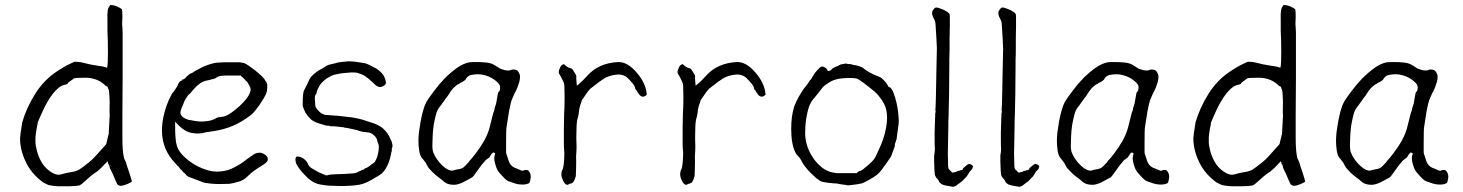

<svg xmlns="http://www.w3.org/2000/svg" viewBox="-20 -715 5736 753"><path d="M386.7 -67.4ZM403.3 -74.2Q403.3 -74.2 403.3 -80.1L400.4 -82L398.4 -79.1L394.5 -75.2Q376 -54.7 360.4 -42Q340.8 -30.3 319.3 -9.8Q308.6 0 301.8 5.4Q294.9 10.7 293 11.7Q275.4 15.6 247.1 15.6H210.9Q194.3 15.6 169.9 10.7Q168 8.8 166 8.8Q163.1 7.8 156.2 3.9Q149.4 1 147.5 -1Q102.5 -34.2 80.6 -81.1Q58.6 -127.9 58.6 -171.9Q58.6 -182.6 67.4 -236.3V-235.4Q83 -291 118.2 -347.2Q153.3 -403.3 207 -437.5Q234.4 -455.1 243.7 -459.5Q252.9 -463.9 271.5 -472.7Q289.1 -473.6 310.5 -467.8Q332 -461.9 358.4 -458Q383.8 -455.1 397.5 -450.2L399.4 -449.2L400.4 -451.2Q403.3 -461.9 403.3 -510.7Q403.3 -560.5 401.4 -591.8V-616.2Q401.4 -627.9 401.4 -637.7Q399.4 -680.7 409.2 -690.4L410.2 -691.4V-692.4Q410.2 -693.4 411.1 -694.3Q412.1 -695.3 413.1 -695.3H414.1Q426.8 -695.3 440.4 -689Q454.1 -682.6 458 -678.7Q460 -674.8 460 -647.5Q458 -618.2 460 -608.4Q460.9 -599.6 460.9 -587.9V-414.1L460 -260.7Q460 -229.5 460 -174.8Q460 -119.1 466.8 -93.8L474.6 -77.1Q474.6 -73.2 486.3 -40Q497.1 -7.8 497.1 -2.9Q495.1 0 479.5 6.8Q462.9 13.7 453.1 13.7Q445.3 13.7 439.5 6.8Q430.7 -11.7 422.9 -31.2L410.2 -57.6Q410.2 -66.4 403.3 -74.2ZM401.4 -375Q391.6 -378.9 388.7 -383.8V-384.8H387.7Q357.4 -410.2 314.9 -410.2Q272.5 -410.2 269.5 -407.2Q262.7 -401.4 254.9 -396.5Q247.1 -391.6 245.1 -386.7Q243.2 -383.8 227.5 -380.9Q210.9 -376 187.5 -347.7Q165 -318.4 147 -278.3Q128.9 -238.3 127.9 -234.4Q127.9 -230.5 123 -207Q119.1 -182.6 119.1 -175.8V-158.2Q119.1 -145.5 125 -122.1Q139.6 -71.3 169.9 -47.9Q199.2 -24.4 219.7 -31.2Q239.3 -37.1 258.8 -40Q280.3 -43 292 -50.8Q333 -79.1 351.6 -99.6Q370.1 -120.1 395.5 -148.4V-149.4H396.5Q400.4 -168 405.3 -186.5L406.2 -187.5L410.2 -261.7Q409.2 -280.3 409.7 -292Q410.2 -303.7 410.2 -314.5V-315.4L408.2 -352.5Q407.2 -361.3 406.2 -364.3Q404.3 -366.2 404.3 -367.2Q404.3 -369.1 402.3 -374Z M682.6 -58.6Q680.7 -61.5 674.8 -66.4Q672.9 -69.3 670.9 -70.3Q669.9 -71.3 668.9 -72.3V-73.2Q615.2 -127.9 615.2 -203.1Q615.2 -236.3 624.5 -272Q633.8 -307.6 649.4 -337.9H650.4Q651.4 -342.8 654.3 -347.2Q657.2 -351.6 660.2 -354.5L661.1 -355.5L672.9 -373Q675.8 -377 676.8 -380.9Q678.7 -384.8 680.7 -389.6Q682.6 -392.6 685.1 -395Q687.5 -397.5 691.4 -398.4L692.4 -399.4H694.3V-401.4V-403.3H696.3H697.3H698.2Q700.2 -404.3 702.1 -405.3Q706.1 -407.2 709 -411.1Q711.9 -415 715.8 -418Q719.7 -420.9 723.6 -424.8Q735.4 -428.7 743.2 -435.5Q765.6 -448.2 783.2 -456.1Q800.8 -462.9 820.3 -467.8Q831.1 -469.7 839.8 -469.7Q848.6 -469.7 859.4 -470.7H907.2Q913.1 -470.7 920.9 -470.7Q927.7 -469.7 936.5 -467.8Q943.4 -465.8 956.1 -457Q968.8 -448.2 982.4 -437.5Q996.1 -426.8 1007.8 -415Q1018.6 -404.3 1020.5 -398.4L1021.5 -397.5Q1028.3 -388.7 1028.3 -377.9Q1028.3 -356.4 1022.5 -344.7Q1016.6 -332 1004.9 -314.5Q1000 -306.6 995.6 -300.3Q991.2 -293.9 985.4 -287.1Q980.5 -280.3 975.6 -274.9Q970.7 -269.5 963.9 -263.7Q927.7 -236.3 893.6 -221.7Q859.4 -207 814.5 -200.2L788.1 -196.3Q771.5 -191.4 758.8 -191.4Q728.5 -191.4 711.9 -200.2Q694.3 -209 675.8 -228.5L670.9 -233.4L667 -238.3V-231.4V-225.6V-203.1Q667 -187.5 668.9 -170.9Q669.9 -154.3 674.8 -139.6Q681.6 -121.1 699.2 -103.5Q716.8 -85.9 738.8 -72.3Q760.7 -58.6 784.2 -50.8Q808.6 -42 830.1 -42Q863.3 -42 888.7 -53.7Q914.1 -65.4 934.6 -80.1Q944.3 -87.9 953.1 -94.2Q961.9 -100.6 969.7 -105.5Q982.4 -116.2 998 -116.2Q1007.8 -116.2 1019.5 -108.4Q1030.3 -100.6 1030.3 -90.8V-87.9Q1028.3 -81.1 1023.4 -77.1Q1016.6 -71.3 1010.7 -67.4H1009.8Q999 -60.5 987.8 -53.2Q976.6 -45.9 966.8 -38.1Q959 -31.2 953.1 -25.4L942.4 -15.6Q935.5 -10.7 928.7 -7.3Q921.9 -3.9 914.1 -2H913.1Q896.5 3.9 879.9 5.9Q862.3 6.8 842.8 6.8Q823.2 6.8 809.6 5.4Q795.9 3.9 782.2 2L755.9 -7.8Q742.2 -12.7 722.7 -20.5Q720.7 -20.5 719.7 -21.5Q718.8 -22.5 716.8 -23.4V-24.4H715.8Q711.9 -26.4 710.9 -27.3L710 -28.3V-29.3Q706.1 -34.2 702.1 -37.1Q698.2 -40 695.3 -43.9Q692.4 -47.9 688.5 -50.8Q685.5 -53.7 682.6 -58.6ZM699.2 -307.6Q697.3 -302.7 692.4 -292Q687.5 -279.3 687.5 -273.4Q687.5 -262.7 698.2 -254.9Q707 -249 718.8 -245.1H719.7Q733.4 -242.2 747.1 -240.2Q760.7 -238.3 768.6 -238.3Q778.3 -238.3 794.9 -240.2Q811.5 -243.2 819.3 -247.1H820.3Q830.1 -253.9 835 -254.9Q839.8 -255.9 849.6 -256.8Q864.3 -257.8 883.8 -270.5Q902.3 -283.2 919.9 -299.3Q937.5 -315.4 950.2 -333Q962.9 -350.6 962.9 -365.2Q962.9 -371.1 958 -378.9Q954.1 -386.7 949.2 -394.5L947.3 -395.5V-396.5Q943.4 -397.5 942.4 -400.4Q939.5 -404.3 936.5 -406.2V-407.2Q931.6 -411.1 929.7 -413.1L924.8 -417V-418L923.8 -418.9H922.9H921.9H867.2Q859.4 -418.9 851.6 -418Q835.9 -417 826.2 -409.2Q823.2 -407.2 821.3 -406.2Q820.3 -406.2 820.3 -406.2Q818.4 -406.2 815.4 -405.3L801.8 -401.4Q790 -399.4 781.2 -396.5Q772.5 -393.6 765.6 -388.7Q758.8 -383.8 752 -377.9Q745.1 -371.1 737.3 -362.3Q729.5 -353.5 725.6 -348.6Q719.7 -343.8 714.8 -337.9V-336.9Q711.9 -332 708 -327.1Q703.1 -320.3 699.2 -307.6Z M1418 -56.6Q1418 -56.6 1416 -56.6Q1410.2 -54.7 1409.2 -52.7Q1407.2 -48.8 1403.3 -49.8Q1403.3 -49.8 1396.5 -46.9Q1395.5 -45.9 1393.6 -44.9Q1387.7 -43 1382.8 -40Q1379.9 -37.1 1366.2 -35.2Q1343.8 -33.2 1315.4 -32.2Q1295.9 -32.2 1276.4 -30.3H1274.4L1270.5 -29.3H1269.5H1268.6Q1264.6 -27.3 1262.7 -27.3H1258.8Q1255.9 -27.3 1252.9 -30.3L1249 -31.2H1247.1L1246.1 -32.2L1242.2 -34.2L1230.5 -39.1Q1223.6 -43 1214.8 -47.9Q1204.1 -53.7 1200.2 -56.6Q1198.2 -58.6 1193.4 -62.5Q1189.5 -67.4 1187.5 -71.3V-72.3Q1184.6 -82 1171.9 -91.8Q1160.2 -100.6 1145.5 -101.6Q1142.6 -101.6 1140.6 -97.7Q1138.7 -95.7 1138.7 -89.8Q1138.7 -76.2 1146.5 -64.5Q1155.3 -50.8 1164.1 -41Q1170.9 -34.2 1174.8 -29.3Q1179.7 -24.4 1184.6 -19.5Q1188.5 -14.6 1193.8 -11.2Q1199.2 -7.8 1204.1 -3.9Q1213.9 2.9 1227.5 6.8Q1241.2 9.8 1255.9 11.7Q1270.5 13.7 1286.1 13.7Q1300.8 14.6 1313.5 14.6Q1357.4 14.6 1387.7 9.8Q1415 4.9 1445.3 -14.6Q1452.1 -18.6 1452.1 -18.6L1453.1 -19.5Q1458 -21.5 1460 -23.4H1460.9Q1474.6 -31.2 1482.4 -40Q1492.2 -50.8 1498.5 -64Q1504.9 -77.1 1508.8 -90.8Q1512.7 -105.5 1514.6 -117.2Q1515.6 -122.1 1516.6 -122.1Q1516.6 -123 1516.6 -129.9V-130.9V-131.8Q1516.6 -131.8 1518.6 -137.7Q1519.5 -140.6 1519.5 -143.6Q1519.5 -146.5 1518.6 -149.4Q1517.6 -152.3 1516.6 -157.2Q1516.6 -161.1 1513.7 -164.1Q1511.7 -167 1511.7 -169.9H1510.7V-170.9Q1502.9 -192.4 1481.4 -211.9Q1469.7 -221.7 1448.2 -230.5Q1425.8 -238.3 1400.4 -246.1Q1366.2 -254.9 1340.8 -256.8Q1292 -262.7 1279.3 -262.7Q1271.5 -263.7 1267.6 -263.7Q1257.8 -264.6 1253.9 -264.6Q1252 -265.6 1242.2 -269.5Q1237.3 -272.5 1232.4 -277.3Q1222.7 -286.1 1218.8 -293.9Q1215.8 -297.9 1215.8 -315.4Q1215.8 -319.3 1214.8 -325.2Q1214.8 -331.1 1214.8 -334Q1214.8 -335.9 1215.8 -339.8Q1219.7 -349.6 1220.7 -345.7Q1220.7 -345.7 1220.7 -346.7Q1222.7 -360.4 1229.5 -372.1Q1235.4 -384.8 1247.1 -395.5Q1257.8 -406.2 1271.5 -413.1Q1284.2 -420.9 1295.9 -422.9Q1306.6 -424.8 1315.4 -426.8Q1317.4 -427.7 1355.5 -430.7Q1371.1 -431.6 1379.9 -429.7Q1398.4 -424.8 1411.1 -417Q1427.7 -405.3 1437.5 -395.5Q1442.4 -391.6 1446.3 -387.7Q1450.2 -383.8 1452.1 -381.8Q1454.1 -380.9 1456.1 -378.9Q1458 -377 1463.9 -375Q1467.8 -373 1473.6 -374Q1481.4 -375 1489.3 -381.8Q1495.1 -387.7 1493.2 -394.5Q1489.3 -415 1478.5 -426.8Q1465.8 -441.4 1448.2 -450.2Q1423.8 -462.9 1416 -465.8Q1408.2 -467.8 1375 -472.7Q1357.4 -474.6 1346.7 -474.6Q1312.5 -471.7 1304.7 -469.7Q1292 -465.8 1277.3 -462.9Q1263.7 -460 1254.9 -453.1Q1245.1 -446.3 1234.4 -441.4Q1225.6 -436.5 1213.9 -426.8Q1199.2 -415 1194.3 -405.3Q1182.6 -378.9 1172.9 -361.3Q1167 -352.5 1167 -302.7Q1167 -295.9 1177.7 -273.4Q1179.7 -270.5 1186.5 -260.7Q1197.3 -249 1200.2 -246.1Q1209 -239.3 1216.8 -236.3Q1221.7 -233.4 1245.1 -226.6Q1260.7 -221.7 1261.7 -221.7Q1268.6 -223.6 1276.4 -219.7Q1277.3 -219.7 1291 -219.7L1326.2 -215.8H1327.1H1328.1Q1332 -213.9 1334 -213.9Q1338.9 -213.9 1342.8 -212.9L1378.9 -205.1Q1387.7 -202.1 1393.6 -200.2Q1400.4 -198.2 1407.2 -197.3Q1414.1 -197.3 1418.9 -196.3Q1430.7 -194.3 1431.6 -194.3Q1450.2 -185.5 1457 -170.9Q1464.8 -148.4 1464.8 -146.5Q1466.8 -140.6 1464.8 -125Q1463.9 -116.2 1460.9 -105.5Q1459 -97.7 1456.1 -91.8Q1451.2 -81.1 1450.2 -80.1Q1449.2 -78.1 1437.5 -70.3Q1426.8 -61.5 1418 -56.6ZM1183.6 -19.5 1184.6 -18.6Q1184.6 -19.5 1184.1 -19.5Q1183.6 -19.5 1183.6 -19.5Z M1787.1 -390.6Q1784.2 -389.6 1781.2 -386.7Q1779.3 -385.7 1778.3 -384.8V-385.7L1777.3 -384.8Q1776.4 -383.8 1775.4 -383.8H1774.4L1773.4 -382.8Q1767.6 -377.9 1761.7 -373Q1756.8 -369.1 1752 -362.3Q1746.1 -355.5 1743.2 -349.6Q1740.2 -344.7 1735.4 -337.9Q1729.5 -331.1 1723.6 -322.3L1715.8 -311.5Q1710.9 -303.7 1705.1 -296.9Q1694.3 -284.2 1689.5 -264.6Q1684.6 -245.1 1680.7 -223.6Q1677.7 -201.2 1676.8 -180.7Q1675.8 -160.2 1675.8 -146.5Q1675.8 -146.5 1675.8 -137.7Q1675.8 -133.8 1676.8 -127.9Q1677.7 -118.2 1685.5 -103.5Q1693.4 -89.8 1704.1 -77.1Q1715.8 -63.5 1728.5 -54.7Q1746.1 -43.9 1754.9 -45.9Q1761.7 -47.9 1769.5 -49.8Q1791 -52.7 1797.9 -58.6Q1804.7 -64.5 1811.5 -72.3Q1818.4 -78.1 1821.3 -84Q1831.1 -93.8 1845.7 -113.3Q1865.2 -138.7 1879.9 -165Q1894.5 -192.4 1900.4 -215.8Q1913.1 -266.6 1914.1 -270.5Q1918 -280.3 1918 -282.2L1918.9 -283.2L1919.9 -291Q1920.9 -293 1923.8 -302.7Q1925.8 -307.6 1926.8 -314.5Q1927.7 -319.3 1928.7 -326.2Q1929.7 -332 1930.7 -336.9Q1931.6 -342.8 1932.6 -347.7Q1934.6 -351.6 1934.6 -354.5H1935.5L1936.5 -355.5Q1941.4 -358.4 1941.4 -373Q1941.4 -382.8 1930.7 -392.6Q1921.9 -401.4 1909.2 -408.7Q1896.5 -416 1881.8 -419.9Q1868.2 -423.8 1856.4 -423.8Q1841.8 -423.8 1827.1 -420.9Q1813.5 -418 1804.7 -401.4Q1803.7 -401.4 1803.7 -400.4H1802.7Q1801.8 -399.4 1799.8 -397.5H1798.8Q1796.9 -395.5 1794.9 -394.5Q1790 -392.6 1787.1 -390.6ZM2042 7.8Q2038.1 8.8 2026.4 8.8Q2014.6 8.8 2001 4.9Q1986.3 0 1972.7 -4.9Q1962.9 -8.8 1936.5 -40Q1928.7 -48.8 1922.9 -69.3Q1915 -93.8 1920.9 -108.4Q1923.8 -114.3 1917 -116.2L1915 -117.2L1913.1 -116.2Q1908.2 -112.3 1905.3 -107.4Q1901.4 -100.6 1899.4 -97.7Q1882.8 -86.9 1878.9 -80.1Q1870.1 -70.3 1862.3 -59.6Q1850.6 -43 1842.3 -31.7Q1834 -20.5 1832 -19.5Q1829.1 -17.6 1795.9 0Q1788.1 3.9 1778.3 6.8Q1769.5 9.8 1760.7 9.8Q1734.4 9.8 1720.7 -2.9Q1714.8 -8.8 1704.1 -16.6Q1693.4 -24.4 1684.6 -32.2Q1675.8 -40 1668 -48.8Q1660.2 -56.6 1657.2 -62.5Q1653.3 -70.3 1649.4 -77.1Q1645.5 -83 1638.7 -90.8Q1627 -102.5 1624 -124Q1621.1 -145.5 1621.1 -161.1Q1621.1 -175.8 1623 -196.3Q1626 -217.8 1629.9 -240.2Q1633.8 -261.7 1639.6 -282.2Q1645.5 -302.7 1652.3 -315.4Q1663.1 -333 1682.6 -358.4Q1701.2 -383.8 1723.6 -407.2Q1746.1 -429.7 1771.5 -448.2Q1795.9 -465.8 1820.3 -470.7Q1829.1 -471.7 1835.9 -471.7Q1843.8 -471.7 1850.6 -471.7Q1868.2 -471.7 1887.7 -469.7Q1906.2 -467.8 1918.9 -460Q1924.8 -456.1 1931.6 -452.1Q1940.4 -445.3 1946.3 -444.3Q1952.1 -442.4 1958 -440.4Q1964.8 -438.5 1972.7 -438.5H1973.6Q1980.5 -438.5 1986.3 -441.4L1988.3 -442.4Q1989.3 -442.4 1993.2 -442.4H1992.2H1993.2Q2007.8 -442.4 2012.7 -433.6Q2019.5 -423.8 2019.5 -414.1Q2019.5 -405.3 2016.6 -393.6Q2010.7 -377 2009.8 -373Q2005.9 -364.3 2001 -353.5H2000Q1996.1 -343.8 1991.2 -333Q1985.4 -321.3 1982.4 -307.6Q1976.6 -282.2 1976.6 -280.3Q1967.8 -222.7 1966.8 -217.8Q1964.8 -211.9 1964.8 -152.3V-119.1Q1964.8 -111.3 1967.8 -106.4Q1968.8 -102.5 1974.6 -85Q1982.4 -61.5 2004.9 -54.7Q2011.7 -51.8 2025.4 -45.9Q2031.2 -43.9 2036.1 -47.9Q2045.9 -48.8 2047.9 -47.9H2048.8Q2050.8 -47.9 2054.7 -43Q2058.6 -37.1 2060.5 -31.2Q2062.5 -22.5 2060.5 -13.7Q2058.6 -1 2055.7 2.9Q2052.7 4.9 2042 7.8Z M2211.9 6.8Q2208 9.8 2206.1 9.8Q2193.4 10.7 2183.6 -18.6Q2181.6 -25.4 2181.6 -31.2Q2181.6 -43 2185.5 -48.8Q2190.4 -57.6 2192.4 -86.9Q2194.3 -115.2 2192.4 -127.9Q2191.4 -138.7 2191.4 -159.2V-209Q2191.4 -239.3 2192.4 -266.6Q2194.3 -294.9 2194.3 -333Q2193.4 -371.1 2193.4 -377.9Q2193.4 -386.7 2189.5 -394.5Q2186.5 -400.4 2182.6 -408.7Q2178.7 -417 2172.9 -425.8Q2169.9 -431.6 2172.9 -441.4Q2177.7 -453.1 2179.7 -456.1Q2181.6 -459 2185.5 -460.9Q2188.5 -461.9 2191.4 -463.9Q2204.1 -451.2 2214.8 -448.2Q2224.6 -446.3 2227.5 -439.5Q2233.4 -430.7 2237.3 -423.8Q2240.2 -419.9 2240.2 -416Q2239.3 -409.2 2241.2 -392.6L2242.2 -378.9L2252.9 -387.7Q2265.6 -398.4 2284.2 -418.9Q2328.1 -467.8 2404.3 -471.7Q2441.4 -472.7 2477.5 -429.7Q2513.7 -387.7 2516.6 -343.8Q2509.8 -335.9 2501 -335.9Q2492.2 -335.9 2484.4 -347.7Q2481.4 -351.6 2480.5 -353.5Q2478.5 -359.4 2472.7 -364.3Q2470.7 -367.2 2470.7 -372.1Q2468.8 -381.8 2441.4 -409.2Q2423.8 -425.8 2395.5 -421.9Q2369.1 -418.9 2349.6 -407.2Q2332 -396.5 2301.8 -372.1Q2293 -367.2 2278.3 -345.7Q2265.6 -326.2 2262.7 -323.2L2261.7 -322.3V-320.3Q2252.9 -296.9 2251 -281.2Q2250 -266.6 2247.1 -256.8Q2242.2 -244.1 2241.2 -217.8Q2241.2 -192.4 2240.2 -173.8Q2241.2 -155.3 2241.2 -139.2Q2241.2 -123 2239.3 -102.5Q2240.2 -82 2239.3 -54.7L2238.3 -23.4Q2237.3 -22.5 2235.8 -17.1Q2234.4 -11.7 2231.4 -5.9Q2228.5 0 2224.6 2.9Q2217.8 4.9 2211.9 6.8Z M2677.7 6.8Q2673.8 9.8 2671.9 9.8Q2659.2 10.7 2649.4 -18.6Q2647.5 -25.4 2647.5 -31.2Q2647.5 -43 2651.4 -48.8Q2656.2 -57.6 2658.2 -86.9Q2660.2 -115.2 2658.2 -127.9Q2657.2 -138.7 2657.2 -159.2V-209Q2657.2 -239.3 2658.2 -266.6Q2660.2 -294.9 2660.2 -333Q2659.2 -371.1 2659.2 -377.9Q2659.2 -386.7 2655.3 -394.5Q2652.3 -400.4 2648.4 -408.7Q2644.5 -417 2638.7 -425.8Q2635.7 -431.6 2638.7 -441.4Q2643.6 -453.1 2645.5 -456.1Q2647.5 -459 2651.4 -460.9Q2654.3 -461.9 2657.2 -463.9Q2669.9 -451.2 2680.7 -448.2Q2690.4 -446.3 2693.4 -439.5Q2699.2 -430.7 2703.1 -423.8Q2706.1 -419.9 2706.1 -416Q2705.1 -409.2 2707 -392.6L2708 -378.9L2718.8 -387.7Q2731.4 -398.4 2750 -418.9Q2793.9 -467.8 2870.1 -471.7Q2907.2 -472.7 2943.4 -429.7Q2979.5 -387.7 2982.4 -343.8Q2975.6 -335.9 2966.8 -335.9Q2958 -335.9 2950.2 -347.7Q2947.3 -351.6 2946.3 -353.5Q2944.3 -359.4 2938.5 -364.3Q2936.5 -367.2 2936.5 -372.1Q2934.6 -381.8 2907.2 -409.2Q2889.6 -425.8 2861.3 -421.9Q2835 -418.9 2815.4 -407.2Q2797.9 -396.5 2767.6 -372.1Q2758.8 -367.2 2744.1 -345.7Q2731.4 -326.2 2728.5 -323.2L2727.5 -322.3V-320.3Q2718.8 -296.9 2716.8 -281.2Q2715.8 -266.6 2712.9 -256.8Q2708 -244.1 2707 -217.8Q2707 -192.4 2706.1 -173.8Q2707 -155.3 2707 -139.2Q2707 -123 2705.1 -102.5Q2706.1 -82 2705.1 -54.7L2704.1 -23.4Q2703.1 -22.5 2701.7 -17.1Q2700.2 -11.7 2697.3 -5.9Q2694.3 0 2690.4 2.9Q2683.6 4.9 2677.7 6.8Z M3425.8 -126Q3437.5 -151.4 3443.4 -168.9Q3451.2 -192.4 3455.1 -213.9Q3459 -236.3 3459 -252Q3459 -279.3 3451.2 -298.8Q3443.4 -317.4 3431.6 -332Q3418.9 -349.6 3402.3 -362.3Q3393.6 -369.1 3384.8 -376Q3376 -382.8 3366.2 -390.6Q3352.5 -400.4 3343.8 -405.3Q3335 -409.2 3317.4 -409.2Q3280.3 -409.2 3261.7 -404.3Q3242.2 -399.4 3227.5 -388.7Q3209 -377.9 3200.2 -364.3Q3196.3 -358.4 3173.8 -331.1Q3173.8 -331.1 3172.9 -330.1H3171.9V-329.1L3168 -324.2Q3164.1 -320.3 3160.2 -312.5Q3153.3 -300.8 3149.4 -285.6Q3145.5 -270.5 3142.6 -253.9Q3139.6 -237.3 3138.7 -221.2Q3137.7 -205.1 3137.7 -192.4Q3137.7 -171.9 3144 -148.4Q3150.4 -125 3164.1 -103.5Q3176.8 -82 3195.3 -65.4Q3210.9 -49.8 3235.4 -41Q3242.2 -39.1 3248 -38.1L3260.7 -36.1H3261.7H3338.9H3340.8L3341.8 -38.1Q3349.6 -44.9 3352.5 -44.4Q3355.5 -43.9 3363.3 -49.8Q3371.1 -55.7 3384.8 -67.4Q3400.4 -81.1 3407.2 -89.8Q3415 -100.6 3425.8 -126ZM3466.8 -89.8Q3451.2 -66.4 3445.3 -59.6Q3432.6 -41 3425.8 -35.2Q3421.9 -31.2 3408.2 -21.5Q3398.4 -15.6 3388.7 -9.8Q3383.8 -6.8 3374 -2Q3362.3 2.9 3361.3 3.9Q3339.8 8.8 3318.4 10.7Q3303.7 12.7 3300.8 11.7V10.7Q3299.8 10.7 3293 9.8L3265.6 5.9Q3265.6 4.9 3265.6 4.9V5.9Q3265.6 5.9 3265.6 5.9V4.9Q3260.7 4.9 3248 3.9Q3239.3 2.9 3229.5 2H3228.5Q3219.7 1 3210 -1Q3202.1 -2 3198.2 -4.9H3197.3Q3188.5 -10.7 3179.7 -17.6Q3168.9 -27.3 3159.2 -37.1Q3149.4 -46.9 3140.6 -57.6Q3129.9 -71.3 3128.9 -74.2Q3124 -84 3120.1 -89.8Q3117.2 -95.7 3108.4 -104.5H3109.4H3108.4Q3100.6 -112.3 3095.7 -125Q3090.8 -136.7 3087.9 -152.3Q3085 -167 3084 -181.6Q3083 -196.3 3083 -208Q3083 -236.3 3085.9 -256.8Q3088.9 -278.3 3094.7 -296.9Q3101.6 -315.4 3112.3 -335Q3127.9 -362.3 3139.6 -376Q3150.4 -389.6 3150.4 -390.6L3155.3 -398.4Q3160.2 -402.3 3166 -413.1Q3172.9 -424.8 3175.8 -428.7Q3188.5 -444.3 3192.4 -446.3V-447.3Q3196.3 -451.2 3199.2 -453.1Q3202.1 -454.1 3206.1 -454.1Q3208 -454.1 3211.9 -452.1H3212.9Q3224.6 -444.3 3224.6 -441.4Q3224.6 -437.5 3227.5 -436.5Q3231.4 -436.5 3233.4 -437.5L3236.3 -438.5L3237.3 -439.5H3238.3L3246.1 -447.3Q3246.1 -447.3 3250 -449.2Q3258.8 -454.1 3267.6 -457Q3276.4 -462.9 3280.3 -462.9Q3295.9 -464.8 3295.9 -466.8Q3296.9 -463.9 3298.8 -465.8L3299.8 -464.8H3301.8L3319.3 -462.9Q3322.3 -462.9 3323.2 -460.9H3324.2Q3339.8 -459 3347.7 -456.1Q3361.3 -452.1 3366.2 -447.3Q3369.1 -444.3 3385.7 -433.6Q3395.5 -427.7 3406.2 -422.9Q3426.8 -414.1 3427.7 -414.1Q3428.7 -414.1 3435.5 -410.2Q3440.4 -406.2 3445.3 -401.4Q3449.2 -397.5 3454.1 -391.6Q3458 -386.7 3462.9 -377.9L3463.9 -376L3464.8 -374H3466.8L3467.8 -373H3469.7Q3478.5 -367.2 3484.4 -350.6Q3491.2 -333 3496.1 -311.5Q3501 -290 3502.9 -270.5Q3504.9 -250 3504.9 -239.3Q3504.9 -227.5 3501 -205.1Q3498 -186.5 3496.1 -168Q3493.2 -164.1 3493.2 -159.2Q3492.2 -156.2 3490.2 -152.3V-151.4Q3489.3 -148.4 3489.3 -142.6Q3489.3 -139.6 3487.3 -135.7Q3475.6 -104.5 3474.6 -101.6Q3473.6 -100.6 3466.8 -89.8ZM3280.3 -462.9Q3280.3 -463.9 3280.3 -463.9Z M3698.2 -76.2Q3698.2 -66.4 3698.2 -66.4V-65.4Q3699.2 -53.7 3701.2 -51.8L3712.9 -40L3714.8 -38.1H3717.8L3724.6 -40Q3727.5 -40 3731.4 -42Q3736.3 -45.9 3739.3 -44.9Q3742.2 -44.9 3748 -47.9V-46.9L3752 -48.8L3754.9 -49.8L3756.8 -50.8V-53.7V-54.7Q3773.4 -70.3 3780.3 -72.3Q3784.2 -72.3 3791 -68.4Q3796.9 -64.5 3795.9 -60.5V-59.6L3793.9 -57.6V-55.7V-54.7Q3793 -51.8 3789.1 -47.9Q3786.1 -44.9 3784.2 -43Q3781.2 -40 3780.3 -37.1Q3772.5 -25.4 3771.5 -23.4Q3763.7 -14.6 3754.9 -5.9Q3745.1 2 3734.4 9.8Q3726.6 16.6 3717.8 17.6L3689.5 12.7Q3689.5 12.7 3689.5 12.7Q3689.5 12.7 3689.5 12.7Q3681.6 10.7 3675.8 8.8Q3668.9 4.9 3667 2H3666Q3663.1 -2 3661.1 -6.8Q3658.2 -12.7 3652.3 -17.6Q3647.5 -25.4 3646.5 -29.3Q3645.5 -33.2 3644.5 -53.7Q3643.6 -79.1 3643.6 -83Q3643.6 -92.8 3643.6 -105.5Q3646.5 -118.2 3646.5 -132.8Q3645.5 -138.7 3645.5 -165Q3644.5 -180.7 3647.5 -257.8Q3648.4 -259.8 3647.5 -263.7Q3647.5 -266.6 3647.5 -268.6L3648.4 -269.5Q3648.4 -276.4 3649.4 -277.3V-279.3Q3649.4 -281.2 3648.4 -284.2Q3648.4 -287.1 3649.4 -298.8Q3650.4 -315.4 3652.3 -430.7Q3652.3 -440.4 3653.3 -476.1Q3654.3 -511.7 3654.3 -525.4Q3654.3 -538.1 3649.4 -614.3Q3648.4 -629.9 3646.5 -633.8Q3643.6 -639.6 3640.6 -645.5Q3638.7 -648.4 3638.7 -650.4Q3637.7 -652.3 3636.7 -655.3Q3635.7 -658.2 3635.7 -666Q3635.7 -671.9 3641.6 -678.7Q3647.5 -686.5 3653.3 -685.5Q3657.2 -685.5 3665 -682.6Q3673.8 -679.7 3682.6 -675.8Q3691.4 -670.9 3697.3 -667Q3703.1 -662.1 3704.1 -659.2Q3705.1 -655.3 3705.1 -644.5Q3705.1 -629.9 3705.1 -609.4Q3705.1 -588.9 3704.1 -565.4Q3704.1 -542 3704.1 -519.5Q3704.1 -497.1 3703.1 -481.4V-459Q3703.1 -401.4 3702.1 -344.7Q3701.2 -302.7 3700.2 -259.8Q3699.2 -243.2 3699.2 -216.8Q3699.2 -190.4 3698.2 -162.1Q3697.3 -111.3 3697.3 -110.4Q3697.3 -109.4 3698.2 -76.2ZM3784.2 -43Q3784.2 -43 3784.2 -43Z M3958 -76.2Q3958 -66.4 3958 -66.4V-65.4Q3959 -53.7 3960.9 -51.8L3972.7 -40L3974.6 -38.1H3977.5L3984.4 -40Q3987.3 -40 3991.2 -42Q3996.1 -45.9 3999 -44.9Q4002 -44.9 4007.8 -47.9V-46.9L4011.7 -48.8L4014.6 -49.8L4016.6 -50.8V-53.7V-54.7Q4033.2 -70.3 4040 -72.3Q4043.9 -72.3 4050.8 -68.4Q4056.6 -64.5 4055.7 -60.5V-59.6L4053.7 -57.6V-55.7V-54.7Q4052.7 -51.8 4048.8 -47.9Q4045.9 -44.9 4043.9 -43Q4041 -40 4040 -37.1Q4032.2 -25.4 4031.2 -23.4Q4023.4 -14.6 4014.6 -5.9Q4004.9 2 3994.1 9.8Q3986.3 16.6 3977.5 17.6L3949.2 12.7Q3949.2 12.7 3949.2 12.7Q3949.2 12.7 3949.2 12.7Q3941.4 10.7 3935.5 8.8Q3928.7 4.9 3926.8 2H3925.8Q3922.9 -2 3920.9 -6.8Q3918 -12.7 3912.1 -17.6Q3907.2 -25.4 3906.2 -29.3Q3905.3 -33.2 3904.3 -53.7Q3903.3 -79.1 3903.3 -83Q3903.3 -92.8 3903.3 -105.5Q3906.2 -118.2 3906.2 -132.8Q3905.3 -138.7 3905.3 -165Q3904.3 -180.7 3907.2 -257.8Q3908.2 -259.8 3907.2 -263.7Q3907.2 -266.6 3907.2 -268.6L3908.2 -269.5Q3908.2 -276.4 3909.2 -277.3V-279.3Q3909.2 -281.2 3908.2 -284.2Q3908.2 -287.1 3909.2 -298.8Q3910.2 -315.4 3912.1 -430.7Q3912.1 -440.4 3913.1 -476.1Q3914.1 -511.7 3914.1 -525.4Q3914.1 -538.1 3909.2 -614.3Q3908.2 -629.9 3906.2 -633.8Q3903.3 -639.6 3900.4 -645.5Q3898.4 -648.4 3898.4 -650.4Q3897.5 -652.3 3896.5 -655.3Q3895.5 -658.2 3895.5 -666Q3895.5 -671.9 3901.4 -678.7Q3907.2 -686.5 3913.1 -685.5Q3917 -685.5 3924.8 -682.6Q3933.6 -679.7 3942.4 -675.8Q3951.2 -670.9 3957 -667Q3962.9 -662.1 3963.9 -659.2Q3964.8 -655.3 3964.8 -644.5Q3964.8 -629.9 3964.8 -609.4Q3964.8 -588.9 3963.9 -565.4Q3963.9 -542 3963.9 -519.5Q3963.9 -497.1 3962.9 -481.4V-459Q3962.9 -401.4 3961.9 -344.7Q3960.9 -302.7 3960 -259.8Q3959 -243.2 3959 -216.8Q3959 -190.4 3958 -162.1Q3957 -111.3 3957 -110.4Q3957 -109.4 3958 -76.2ZM4043.9 -43Q4043.9 -43 4043.9 -43Z M4291 -390.6Q4288.1 -389.6 4285.2 -386.7Q4283.2 -385.7 4282.2 -384.8V-385.7L4281.2 -384.8Q4280.3 -383.8 4279.3 -383.8H4278.3L4277.3 -382.8Q4271.5 -377.9 4265.6 -373Q4260.7 -369.1 4255.9 -362.3Q4250 -355.5 4247.1 -349.6Q4244.1 -344.7 4239.3 -337.9Q4233.4 -331.1 4227.5 -322.3L4219.7 -311.5Q4214.8 -303.7 4209 -296.9Q4198.2 -284.2 4193.4 -264.6Q4188.5 -245.1 4184.6 -223.6Q4181.6 -201.2 4180.7 -180.7Q4179.7 -160.2 4179.7 -146.5Q4179.7 -146.5 4179.7 -137.7Q4179.7 -133.8 4180.7 -127.9Q4181.6 -118.2 4189.5 -103.5Q4197.3 -89.8 4208 -77.1Q4219.7 -63.5 4232.4 -54.7Q4250 -43.9 4258.8 -45.9Q4265.6 -47.9 4273.4 -49.8Q4294.9 -52.7 4301.8 -58.6Q4308.6 -64.5 4315.4 -72.3Q4322.3 -78.1 4325.2 -84Q4335 -93.8 4349.6 -113.3Q4369.1 -138.7 4383.8 -165Q4398.4 -192.4 4404.3 -215.8Q4417 -266.6 4418 -270.5Q4421.9 -280.3 4421.9 -282.2L4422.9 -283.2L4423.8 -291Q4424.8 -293 4427.7 -302.7Q4429.7 -307.6 4430.7 -314.5Q4431.6 -319.3 4432.6 -326.2Q4433.6 -332 4434.6 -336.9Q4435.5 -342.8 4436.5 -347.7Q4438.5 -351.6 4438.5 -354.5H4439.5L4440.4 -355.5Q4445.3 -358.4 4445.3 -373Q4445.3 -382.8 4434.6 -392.6Q4425.8 -401.4 4413.1 -408.7Q4400.4 -416 4385.7 -419.9Q4372.1 -423.8 4360.4 -423.8Q4345.7 -423.8 4331.1 -420.9Q4317.4 -418 4308.6 -401.4Q4307.6 -401.4 4307.6 -400.4H4306.6Q4305.7 -399.4 4303.7 -397.5H4302.7Q4300.8 -395.5 4298.8 -394.5Q4293.9 -392.6 4291 -390.6ZM4545.9 7.8Q4542 8.8 4530.3 8.8Q4518.6 8.8 4504.9 4.9Q4490.2 0 4476.6 -4.9Q4466.8 -8.8 4440.4 -40Q4432.6 -48.8 4426.8 -69.3Q4418.9 -93.8 4424.8 -108.4Q4427.7 -114.3 4420.9 -116.2L4418.9 -117.2L4417 -116.2Q4412.1 -112.3 4409.2 -107.4Q4405.3 -100.6 4403.3 -97.7Q4386.7 -86.9 4382.8 -80.1Q4374 -70.3 4366.2 -59.6Q4354.5 -43 4346.2 -31.7Q4337.9 -20.5 4335.9 -19.5Q4333 -17.6 4299.8 0Q4292 3.9 4282.2 6.8Q4273.4 9.8 4264.6 9.8Q4238.3 9.8 4224.6 -2.9Q4218.8 -8.8 4208 -16.6Q4197.3 -24.4 4188.5 -32.2Q4179.7 -40 4171.9 -48.8Q4164.1 -56.6 4161.1 -62.5Q4157.2 -70.3 4153.3 -77.1Q4149.4 -83 4142.6 -90.8Q4130.9 -102.5 4127.9 -124Q4125 -145.5 4125 -161.1Q4125 -175.8 4127 -196.3Q4129.9 -217.8 4133.8 -240.2Q4137.7 -261.7 4143.6 -282.2Q4149.4 -302.7 4156.2 -315.4Q4167 -333 4186.5 -358.4Q4205.1 -383.8 4227.5 -407.2Q4250 -429.7 4275.4 -448.2Q4299.8 -465.8 4324.2 -470.7Q4333 -471.7 4339.8 -471.7Q4347.7 -471.7 4354.5 -471.7Q4372.1 -471.7 4391.6 -469.7Q4410.2 -467.8 4422.9 -460Q4428.7 -456.1 4435.5 -452.1Q4444.3 -445.3 4450.2 -444.3Q4456.1 -442.4 4461.9 -440.4Q4468.8 -438.5 4476.6 -438.5H4477.5Q4484.4 -438.5 4490.2 -441.4L4492.2 -442.4Q4493.2 -442.4 4497.1 -442.4H4496.1H4497.1Q4511.7 -442.4 4516.6 -433.6Q4523.4 -423.8 4523.4 -414.1Q4523.4 -405.3 4520.5 -393.6Q4514.6 -377 4513.7 -373Q4509.8 -364.3 4504.9 -353.5H4503.9Q4500 -343.8 4495.1 -333Q4489.3 -321.3 4486.3 -307.6Q4480.5 -282.2 4480.5 -280.3Q4471.7 -222.7 4470.7 -217.8Q4468.8 -211.9 4468.8 -152.3V-119.1Q4468.8 -111.3 4471.7 -106.4Q4472.7 -102.5 4478.5 -85Q4486.3 -61.5 4508.8 -54.7Q4515.6 -51.8 4529.3 -45.9Q4535.2 -43.9 4540 -47.9Q4549.8 -48.8 4551.8 -47.9H4552.7Q4554.7 -47.9 4558.6 -43Q4562.5 -37.1 4564.5 -31.2Q4566.4 -22.5 4564.5 -13.7Q4562.5 -1 4559.6 2.9Q4556.6 4.9 4545.9 7.8Z M4988.3 -67.4ZM5004.9 -74.2Q5004.9 -74.2 5004.9 -80.1L5002 -82L5000 -79.1L4996.1 -75.2Q4977.5 -54.7 4961.9 -42Q4942.4 -30.3 4920.9 -9.8Q4910.2 0 4903.3 5.4Q4896.5 10.7 4894.5 11.7Q4877 15.6 4848.6 15.6H4812.5Q4795.9 15.6 4771.5 10.7Q4769.5 8.8 4767.6 8.8Q4764.6 7.8 4757.8 3.9Q4751 1 4749 -1Q4704.1 -34.2 4682.1 -81.1Q4660.2 -127.9 4660.2 -171.9Q4660.2 -182.6 4668.9 -236.3V-235.4Q4684.6 -291 4719.7 -347.2Q4754.9 -403.3 4808.6 -437.5Q4835.9 -455.1 4845.2 -459.5Q4854.5 -463.9 4873 -472.7Q4890.6 -473.6 4912.1 -467.8Q4933.6 -461.9 4960 -458Q4985.4 -455.1 4999 -450.2L5001 -449.2L5002 -451.2Q5004.9 -461.9 5004.9 -510.7Q5004.9 -560.5 5002.9 -591.8V-616.2Q5002.9 -627.9 5002.9 -637.7Q5001 -680.7 5010.7 -690.4L5011.7 -691.4V-692.4Q5011.7 -693.4 5012.7 -694.3Q5013.7 -695.3 5014.6 -695.3H5015.6Q5028.3 -695.3 5042 -689Q5055.7 -682.6 5059.6 -678.7Q5061.5 -674.8 5061.5 -647.5Q5059.6 -618.2 5061.5 -608.4Q5062.5 -599.6 5062.5 -587.9V-414.1L5061.5 -260.7Q5061.5 -229.5 5061.5 -174.8Q5061.5 -119.1 5068.4 -93.8L5076.2 -77.1Q5076.2 -73.2 5087.9 -40Q5098.6 -7.8 5098.6 -2.9Q5096.7 0 5081.1 6.8Q5064.5 13.7 5054.7 13.7Q5046.9 13.7 5041 6.8Q5032.2 -11.7 5024.4 -31.2L5011.7 -57.6Q5011.7 -66.4 5004.9 -74.2ZM5002.9 -375Q4993.2 -378.9 4990.2 -383.8V-384.8H4989.3Q4959 -410.2 4916.5 -410.2Q4874 -410.2 4871.1 -407.2Q4864.3 -401.4 4856.4 -396.5Q4848.6 -391.6 4846.7 -386.7Q4844.7 -383.8 4829.1 -380.9Q4812.5 -376 4789.1 -347.7Q4766.6 -318.4 4748.5 -278.3Q4730.5 -238.3 4729.5 -234.4Q4729.5 -230.5 4724.6 -207Q4720.7 -182.6 4720.7 -175.8V-158.2Q4720.7 -145.5 4726.6 -122.1Q4741.2 -71.3 4771.5 -47.9Q4800.8 -24.4 4821.3 -31.2Q4840.8 -37.1 4860.4 -40Q4881.8 -43 4893.6 -50.8Q4934.6 -79.1 4953.1 -99.6Q4971.7 -120.1 4997.1 -148.4V-149.4H4998Q5002 -168 5006.8 -186.5L5007.8 -187.5L5011.7 -261.7Q5010.7 -280.3 5011.2 -292Q5011.7 -303.7 5011.7 -314.5V-315.4L5009.8 -352.5Q5008.8 -361.3 5007.8 -364.3Q5005.9 -366.2 5005.9 -367.2Q5005.9 -369.1 5003.9 -374Z M5385.7 -390.6Q5382.8 -389.6 5379.9 -386.7Q5377.9 -385.7 5377 -384.8V-385.7L5376 -384.8Q5375 -383.8 5374 -383.8H5373L5372.1 -382.8Q5366.2 -377.9 5360.4 -373Q5355.5 -369.1 5350.6 -362.3Q5344.7 -355.5 5341.8 -349.6Q5338.9 -344.7 5334 -337.9Q5328.1 -331.1 5322.3 -322.3L5314.5 -311.5Q5309.6 -303.7 5303.7 -296.9Q5293 -284.2 5288.1 -264.6Q5283.2 -245.1 5279.3 -223.6Q5276.4 -201.2 5275.4 -180.7Q5274.4 -160.2 5274.4 -146.5Q5274.4 -146.5 5274.4 -137.7Q5274.4 -133.8 5275.4 -127.9Q5276.4 -118.2 5284.2 -103.5Q5292 -89.8 5302.7 -77.1Q5314.5 -63.5 5327.1 -54.7Q5344.7 -43.9 5353.5 -45.9Q5360.4 -47.9 5368.2 -49.8Q5389.6 -52.7 5396.5 -58.6Q5403.3 -64.5 5410.2 -72.3Q5417 -78.1 5419.9 -84Q5429.7 -93.8 5444.3 -113.3Q5463.9 -138.7 5478.5 -165Q5493.2 -192.4 5499 -215.8Q5511.7 -266.6 5512.7 -270.5Q5516.6 -280.3 5516.6 -282.2L5517.6 -283.2L5518.6 -291Q5519.5 -293 5522.5 -302.7Q5524.4 -307.6 5525.4 -314.5Q5526.4 -319.3 5527.3 -326.2Q5528.3 -332 5529.3 -336.9Q5530.3 -342.8 5531.2 -347.7Q5533.2 -351.6 5533.2 -354.5H5534.2L5535.2 -355.5Q5540 -358.4 5540 -373Q5540 -382.8 5529.3 -392.6Q5520.5 -401.4 5507.8 -408.7Q5495.1 -416 5480.5 -419.9Q5466.8 -423.8 5455.1 -423.8Q5440.4 -423.8 5425.8 -420.9Q5412.1 -418 5403.3 -401.4Q5402.3 -401.4 5402.3 -400.4H5401.4Q5400.4 -399.4 5398.4 -397.5H5397.5Q5395.5 -395.5 5393.6 -394.5Q5388.7 -392.6 5385.7 -390.6ZM5640.6 7.8Q5636.7 8.8 5625 8.8Q5613.3 8.8 5599.6 4.9Q5585 0 5571.3 -4.9Q5561.5 -8.8 5535.2 -40Q5527.3 -48.8 5521.5 -69.3Q5513.7 -93.8 5519.5 -108.4Q5522.5 -114.3 5515.6 -116.2L5513.7 -117.2L5511.7 -116.2Q5506.8 -112.3 5503.9 -107.4Q5500 -100.6 5498 -97.7Q5481.4 -86.9 5477.5 -80.1Q5468.8 -70.3 5460.9 -59.6Q5449.2 -43 5440.9 -31.7Q5432.6 -20.5 5430.7 -19.5Q5427.7 -17.6 5394.5 0Q5386.7 3.9 5377 6.8Q5368.2 9.8 5359.4 9.8Q5333 9.8 5319.3 -2.9Q5313.5 -8.8 5302.7 -16.6Q5292 -24.4 5283.2 -32.2Q5274.4 -40 5266.6 -48.8Q5258.8 -56.6 5255.9 -62.5Q5252 -70.3 5248 -77.1Q5244.1 -83 5237.3 -90.8Q5225.6 -102.5 5222.7 -124Q5219.7 -145.5 5219.7 -161.1Q5219.7 -175.8 5221.7 -196.3Q5224.6 -217.8 5228.5 -240.2Q5232.4 -261.7 5238.3 -282.2Q5244.1 -302.7 5251 -315.4Q5261.7 -333 5281.2 -358.4Q5299.8 -383.8 5322.3 -407.2Q5344.7 -429.7 5370.1 -448.2Q5394.5 -465.8 5418.9 -470.7Q5427.7 -471.7 5434.6 -471.7Q5442.4 -471.7 5449.2 -471.7Q5466.8 -471.7 5486.3 -469.7Q5504.9 -467.8 5517.6 -460Q5523.4 -456.1 5530.3 -452.1Q5539.1 -445.3 5544.9 -444.3Q5550.8 -442.4 5556.6 -440.4Q5563.5 -438.5 5571.3 -438.5H5572.3Q5579.1 -438.5 5585 -441.4L5586.9 -442.4Q5587.9 -442.4 5591.8 -442.4H5590.8H5591.8Q5606.4 -442.4 5611.3 -433.6Q5618.2 -423.8 5618.2 -414.1Q5618.2 -405.3 5615.2 -393.6Q5609.4 -377 5608.4 -373Q5604.5 -364.3 5599.6 -353.5H5598.6Q5594.7 -343.8 5589.8 -333Q5584 -321.3 5581.1 -307.6Q5575.2 -282.2 5575.2 -280.3Q5566.4 -222.7 5565.4 -217.8Q5563.5 -211.9 5563.5 -152.3V-119.1Q5563.5 -111.3 5566.4 -106.4Q5567.4 -102.5 5573.2 -85Q5581.1 -61.5 5603.5 -54.7Q5610.4 -51.8 5624 -45.9Q5629.9 -43.9 5634.8 -47.9Q5644.5 -48.8 5646.5 -47.9H5647.5Q5649.4 -47.9 5653.3 -43Q5657.2 -37.1 5659.2 -31.2Q5661.1 -22.5 5659.2 -13.7Q5657.2 -1 5654.3 2.9Q5651.4 4.9 5640.6 7.8Z"/></svg>

Font: ToneOZ-Zhuyin-Tsuipita-TC
Style: Regular
Weight: 400
Designer: ÂÆ£ÂøóÂáåJeffrey Xuan(jeffreyx@gmail.com, ToneOZ.com) ÈòøÂù§(cjkFonts)
Foundry: ToneOZ
Version: Version 0.240710